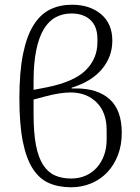

<svg xmlns="http://www.w3.org/2000/svg" viewBox="-20 -780 593 812"><path d="M281 12Q228 12 187.5 -5.5Q147 -23 119 -66Q91 -109 76.5 -181.5Q62 -254 62 -364Q62 -476 77.5 -552Q93 -628 122 -674Q151 -720 192 -740Q233 -760 284 -760Q360 -760 407.5 -720Q455 -680 455 -608Q455 -540 411 -487.5Q367 -435 283 -409V-406H302Q393 -406 444 -360Q495 -314 495 -218Q495 -166 478.5 -123.5Q462 -81 433.5 -51Q405 -21 365.5 -4.5Q326 12 281 12ZM281 -25Q315 -25 343 -37.5Q371 -50 390.5 -72.5Q410 -95 420.5 -124.5Q431 -154 431 -189V-230Q431 -305 388.5 -347Q346 -389 278 -389Q233 -389 167 -371L122 -359V-298Q122 -219 132 -166.5Q142 -114 162.5 -82.5Q183 -51 212.5 -38Q242 -25 281 -25ZM122 -400 179 -411Q293 -434 342.5 -483Q392 -532 392 -601V-615Q392 -668 362.5 -695.5Q333 -723 282 -723Q246 -723 216.5 -707.5Q187 -692 166 -658Q145 -624 133.5 -569Q122 -514 122 -436Z"/></svg>

Font: IBM Plex Serif Light
Style: Regular
Weight: 300
Designer: Mike Abbink, Paul van der Laan, Pieter van Rosmalen
Foundry: Bold Monday
Version: Version 3.001